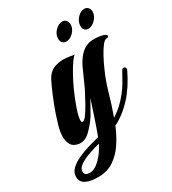

<svg xmlns="http://www.w3.org/2000/svg" viewBox="-209 -689 886 989"><g transform="rotate(-30 234.0 -194.5)"><path d="M85 199Q37 200 9 186Q-19 172 -19 142Q-19 115 1.5 95.5Q22 76 54 61.5Q86 47 120.5 37Q155 27 182 20Q201 -31 216.5 -78Q232 -125 248 -174L202 -92Q175 -52 144.5 -23Q114 6 79 1Q48 -4 36.5 -24.5Q25 -45 25 -71Q25 -102 35 -135.5Q45 -169 53 -193Q70 -242 89.5 -288Q109 -334 121 -357Q139 -392 166.5 -404Q194 -416 224 -416Q241 -416 258 -413.5Q275 -411 291 -408Q284 -406 267.5 -383Q251 -360 232.5 -326.5Q214 -293 198 -258Q176 -209 161 -165Q146 -121 146 -101Q146 -88 153 -88Q161 -88 173 -102Q193 -128 213 -165Q233 -202 248 -231Q259 -254 271 -282.5Q283 -311 296 -338Q319 -382 343 -402Q367 -422 392 -426Q398 -427 404.5 -427.5Q411 -428 417 -428Q434 -428 448.5 -425.5Q463 -423 469 -421Q487 -415 487 -407Q487 -403 482.5 -400.5Q478 -398 473 -398Q462 -398 447 -378.5Q432 -359 416 -329.5Q400 -300 386 -268Q360 -210 343 -149Q326 -88 303 -25Q355 -57 397 -111Q415 -133 431 -160.5Q447 -188 462 -216Q466 -224 474 -224Q486 -224 486 -211Q486 -209 485.5 -207Q485 -205 484 -203Q465 -163 443 -129.5Q421 -96 397 -70Q360 -30 321 -5Q307 5 289 13Q269 62 241 104Q213 146 175 172Q137 198 85 199ZM55 158Q84 158 116 126Q148 94 169 51Q140 58 105.5 70Q71 82 47 98Q23 114 23 135Q23 145 29.5 151.5Q36 158 55 158ZM287 -488Q274 -488 265.5 -497Q257 -506 257 -521Q257 -547 277 -567.5Q297 -588 319 -588Q333 -588 341.5 -578.5Q350 -569 350 -554Q350 -529 330 -508.5Q310 -488 287 -488ZM419 -488Q405 -488 397 -497Q389 -506 389 -520Q389 -546 408.5 -567Q428 -588 450 -588Q464 -588 472.5 -578.5Q481 -569 481 -555Q481 -530 460.5 -509Q440 -488 419 -488Z"/></g></svg>

Font: Praise
Style: Regular
Weight: 400
Designer: Robert E. Leuschke
Foundry: Robert E. Leuschke
Version: Version 1.100; ttfautohint (v1.8.3)